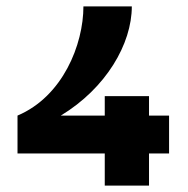

<svg xmlns="http://www.w3.org/2000/svg" viewBox="-20 -583 591 603"><path d="M309 -101V0H448V-101H511V-220H448V-281H309V-220H171C313 -306 394 -445 394 -563H242C242 -443 177 -280 35 -220V-101Z"/></svg>

Font: OSH Darker Grotesque Black
Style: Regular
Weight: 900
Designer: Gabriel Lam
Foundry: TypeRant
Version: Version 1.000;Glyphs 3.1.1 (3148)